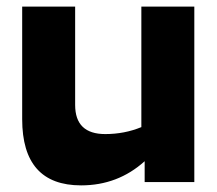

<svg xmlns="http://www.w3.org/2000/svg" viewBox="-20 -550 657 580"><path d="M567 0H417V-63Q336 10 225 10Q47 10 47 -190V-530H207V-233Q207 -145 298 -145Q356 -145 407 -166V-530H567Z"/></svg>

Font: Roundo
Style: Bold
Weight: 700
Designer: Namrata Goyal (Gurmukhi), Shiva Nallaperumal (Latin)
Foundry: Indian Type Foundry
Version: Version 1.000;PS 1.0;hotconv 1.0.88;makeotf.lib2.5.647800